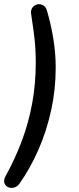

<svg xmlns="http://www.w3.org/2000/svg" viewBox="-37 -731 383 934"><path d="M56 165Q44 179 29 182Q14 185 1.5 179Q-11 173 -15.5 159.5Q-20 146 -11 128Q36 43 69 -45Q102 -133 119.5 -228Q137 -323 137 -427Q137 -465 134.5 -502.5Q132 -540 126.5 -579.5Q121 -619 115 -659Q111 -680 120 -693Q129 -706 143.5 -709.5Q158 -713 171.5 -706Q185 -699 191 -681Q212 -609 223 -539Q234 -469 234 -402Q234 -295 211.5 -193Q189 -91 149 -0.5Q109 90 56 165Z"/></svg>

Font: Nunito ExtraLight Medium
Style: Italic
Weight: 500
Italic angle: -9°
Version: Version 3.602